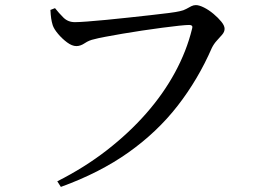

<svg xmlns="http://www.w3.org/2000/svg" viewBox="-20 -712 1040 754"><path d="M205 0Q312 -54 399.5 -122Q487 -190 554.5 -267Q622 -344 667.5 -428Q713 -512 734 -598Q737 -608 733.5 -611Q730 -614 723 -614Q711 -614 682.5 -611Q654 -608 616.5 -603Q579 -598 538.5 -592Q498 -586 460.5 -579.5Q423 -573 393.5 -567.5Q364 -562 350 -558Q330 -554 313 -542.5Q296 -531 280 -531Q263 -531 243.5 -545.5Q224 -560 208 -579Q192 -598 187 -613Q183 -626 181 -639.5Q179 -653 178 -673L196 -680Q211 -661 229 -643Q247 -625 274 -625Q290 -625 322.5 -627.5Q355 -630 397.5 -634Q440 -638 485 -643Q530 -648 571.5 -652.5Q613 -657 643.5 -661Q674 -665 686 -668Q701 -671 711.5 -677Q722 -683 731 -687.5Q740 -692 749 -692Q762 -692 781 -682.5Q800 -673 818.5 -657.5Q837 -642 849.5 -626.5Q862 -611 862 -599Q862 -587 852.5 -576Q843 -565 831.5 -552.5Q820 -540 812 -524Q758 -400 677.5 -296.5Q597 -193 484 -113Q371 -33 219 22Z"/></svg>

Font: Noto Serif HK ExtraLight Medium
Style: Regular
Weight: 500
Version: Version 2.002-H1;hotconv 1.1.0;makeotfexe 2.6.0